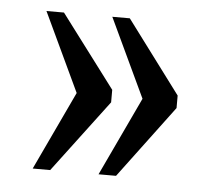

<svg xmlns="http://www.w3.org/2000/svg" viewBox="-37 -499 519 459"><g transform="rotate(5 222.0 -270.0)"><path d="M215 -81H257L387 -255V-285L257 -459H215L304 -270ZM57 -81H99L230 -255V-285L99 -459H57L146 -270Z"/></g></svg>

Font: Noto Serif Devanagari Condensed
Style: Regular
Weight: 400
Width: 3
Designer: Universal Thirst, Indian Type Foundry and the Monotype Design Team
Foundry: Monotype Imaging Inc.
Version: Version 2.004